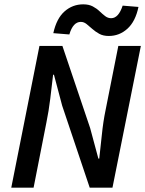

<svg xmlns="http://www.w3.org/2000/svg" viewBox="-20 -866 671 886"><path d="M32 0 162 -654H268L396 -275L434 -134H438Q444 -184 450 -244Q456 -304 467 -357L526 -654H630L499 0H394L267 -378L229 -521H225Q219 -469 212 -411Q205 -353 194 -300L135 0ZM482 -700Q456 -700 438 -710Q420 -720 406 -732.5Q392 -745 379.5 -755Q367 -765 353 -765Q317 -765 300 -707L226 -713Q241 -781 278 -813.5Q315 -846 364 -846Q390 -846 408 -836.5Q426 -827 439.5 -814Q453 -801 465.5 -791.5Q478 -782 493 -782Q527 -782 546 -840L619 -834Q605 -767 568 -733.5Q531 -700 482 -700Z"/></svg>

Font: Source Sans Pro SemiBold
Style: Italic
Weight: 600
Italic angle: -11°
Designer: Paul D. Hunt
Foundry: Adobe Systems Incorporated
Version: Version 1.095;hotconv 1.0.109;makeotfexe 2.5.65596